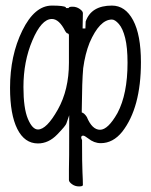

<svg xmlns="http://www.w3.org/2000/svg" viewBox="-20 -501 540 688"><path d="M216 -472H226Q226 -477 240 -477Q254 -477 265.5 -469Q277 -461 277 -454L276 -399H286L287 -424Q307 -481 381 -481Q429 -481 457 -428.5Q485 -376 485 -278Q485 -115 418 -29Q385 12 341 12Q317 12 296 -5Q283 -15 278 -15Q271 -15 271 -8Q271 -5 274 1Q274 87 275.5 116Q277 145 277 162Q277 167 263 167Q249 167 238 159Q227 151 227 144V106Q228 84 228 -57V-88L218 -59Q216 -51 185 -19Q154 13 116 13Q68 13 42 -39Q16 -91 16 -186Q16 -302 60 -391.5Q104 -481 166 -481Q208 -481 216 -475ZM64 -189Q64 -113 80 -75Q96 -37 116 -37Q147 -37 187 -108Q227 -179 227 -276V-375Q227 -381 220 -382Q219 -382 214 -389Q192 -433 166 -433Q147 -433 129.5 -413.5Q112 -394 96 -356Q64 -281 64 -189ZM301 -348Q285 -308 278 -256V-255Q274 -212 273 -108V-98Q282 -96 291 -82Q310 -36 338.5 -36Q367 -36 401 -96Q437 -164 437 -276Q437 -331 428.5 -365Q420 -399 406 -415Q392 -431 381 -431Q337 -431 301 -348Z"/></svg>

Font: Moon Stars Kai HW Light
Style: Regular
Weight: 300
Designer: GuiWonder
Version: Version 1.101